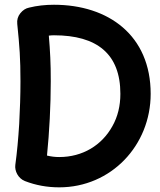

<svg xmlns="http://www.w3.org/2000/svg" viewBox="-20 -743 684 820"><path d="M104 -710.4C89.8 -707.5 77.6 -699.7 66.9 -686.5C56.2 -673.3 51.8 -657.7 53.7 -640.6C63.5 -545.4 67.4 -493.2 67.4 -396C67.4 -336.9 65.4 -276.4 62 -213.4C58.1 -150.4 52.7 -91.8 45.4 -38.6C42 -12.7 57.6 19 86.4 30.3C132.8 48.3 181.6 57.1 232.9 57.1C454.6 57.1 623.5 -122.1 623.5 -342.3C623.5 -591.8 443.4 -722.7 210.4 -722.7C173.3 -722.7 137.7 -718.8 104 -710.4ZM188.5 -590.8C195.8 -591.8 203.1 -592.3 210.4 -592.3C394.5 -592.3 494.1 -512.7 494.1 -342.3C494.1 -291 482.9 -244.6 460 -204.1C414.6 -122.1 332.5 -72.3 232.9 -72.3C215.8 -72.3 198.7 -74.2 180.7 -78.6C190.9 -180.2 196.8 -292 196.8 -396C196.8 -433.6 196.3 -467.3 194.8 -497.1C193.4 -526.9 191.4 -558.1 188.5 -590.8Z"/></svg>

Font: Mikhak
Style: Bold
Weight: 700
Designer: Amin Abedi
Version: Version 3.2